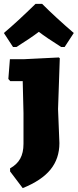

<svg xmlns="http://www.w3.org/2000/svg" viewBox="-45 -772 400 989"><path d="M263 -472 254 -210 261 -35Q261 45 215 101.5Q169 158 72 197L7 111V95Q42 76 59 45.5Q76 15 76 -31V-190L72 -354H8L-2 -365L6 -467H77L258 -476ZM-25 -602Q44 -660 138 -752H172Q242 -682 335 -602L288 -530H270Q194 -578 155 -608Q116 -578 40 -530H22Z"/></svg>

Font: Luna Sans Black
Style: Regular
Weight: 900
Designer: Juan Pablo del Peral
Foundry: Huerta Tipografica
Version: Version 2.001; ttfautohint (v1.5)